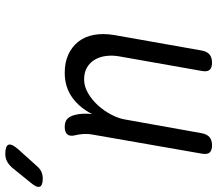

<svg xmlns="http://www.w3.org/2000/svg" viewBox="-172 -762 840 743"><g transform="rotate(-90 248.5 -390.0)"><path d="M129 -560Q150 -560 160.5 -550Q171 -540 176 -520Q180 -504 180.5 -487.5Q181 -471 179 -454Q204 -503 244 -531.5Q284 -560 339 -560Q379 -560 409.5 -546Q440 -532 459.5 -507Q479 -482 485.5 -447Q492 -412 485 -369L425 -30Q421 -9 409.5 0.5Q398 10 378 10Q358 10 350 0.5Q342 -9 346 -30L402 -347Q407 -374 404 -399Q401 -424 390 -443Q379 -462 360 -473.5Q341 -485 313 -485Q286 -485 259.5 -469.5Q233 -454 212 -430.5Q191 -407 176.5 -379Q162 -351 158 -326L105 -30Q101 -9 89.5 0.5Q78 10 58 10Q38 10 30 0.5Q22 -9 26 -30L100 -454Q103 -470 102 -487Q101 -504 97 -520Q92 -540 100.5 -550Q109 -560 129 -560ZM-87 -691 -28 -764Q-16 -777 -3.5 -783.5Q9 -790 25 -790Q56 -790 60.5 -777.5Q65 -765 42 -739L-22 -668Q-32 -656 -44 -650.5Q-56 -645 -70 -645Q-98 -645 -102 -657Q-106 -669 -87 -691Z"/></g></svg>

Font: Maple Mono NL Light
Style: Italic
Weight: 300
Italic angle: -10°
Monospace: yes
Designer: subframe7536
Version: Version 7.000